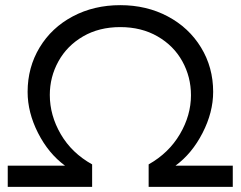

<svg xmlns="http://www.w3.org/2000/svg" viewBox="-20 -724 932 744"><path d="M720 -355Q720 -426 686.5 -486.5Q653 -547 590.5 -583Q528 -619 446 -619Q364 -619 302 -583Q240 -547 206.5 -486.5Q173 -426 173 -356Q173 -277 215.5 -204Q258 -131 337 -87V0H10V-82H232Q168 -129 127.5 -208.5Q87 -288 87 -368Q87 -463 133.5 -540Q180 -617 262 -660.5Q344 -704 446 -704Q548 -704 630 -660.5Q712 -617 759 -540Q806 -463 806 -368Q806 -289 765 -209Q724 -129 660 -82H882V0H556V-87Q634 -131 677 -204Q720 -277 720 -355Z"/></svg>

Font: Montserrat arm2
Style: Regular
Weight: 400
Designer: Julieta Ulanovsky
Foundry: Julieta Ulanovsky
Version: Version 6.000